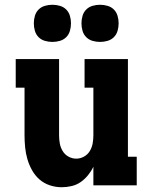

<svg xmlns="http://www.w3.org/2000/svg" viewBox="-20 -778 640 806"><path d="M239 8Q214 8 189.5 0Q165 -8 146 -24.5Q127 -41 114.5 -63.5Q102 -86 95 -110Q88 -134 85.5 -159.5Q83 -185 83 -210V-410H46V-530H228V-210Q228 -193 231 -176Q234 -159 243 -144Q252 -129 267.5 -120.5Q283 -112 300 -112Q317 -112 332.5 -120.5Q348 -129 357 -144Q366 -159 369 -176Q372 -193 372 -210V-410H335V-530H517V-120H554V0H372V-78Q363 -59 349.5 -42.5Q336 -26 319 -14Q302 -2 281 3Q260 8 239 8ZM400 -602Q384 -602 368.5 -606.5Q353 -611 342 -622Q331 -633 326.5 -648.5Q322 -664 322 -680Q322 -696 326.5 -711.5Q331 -727 342 -738Q353 -749 368.5 -753.5Q384 -758 400 -758Q416 -758 431.5 -753.5Q447 -749 458 -738Q469 -727 473.5 -711.5Q478 -696 478 -680Q478 -664 473.5 -648.5Q469 -633 458 -622Q447 -611 431.5 -606.5Q416 -602 400 -602ZM200 -602Q184 -602 168.5 -606.5Q153 -611 142 -622Q131 -633 126.5 -648.5Q122 -664 122 -680Q122 -696 126.5 -711.5Q131 -727 142 -738Q153 -749 168.5 -753.5Q184 -758 200 -758Q216 -758 231.5 -753.5Q247 -749 258 -738Q269 -727 273.5 -711.5Q278 -696 278 -680Q278 -664 273.5 -648.5Q269 -633 258 -622Q247 -611 231.5 -606.5Q216 -602 200 -602Z"/></svg>

Font: Iosevka Slab Heavy Extended
Style: Regular
Weight: 900
Width: 7
Monospace: yes
Designer: Belleve Invis
Foundry: Belleve Invis
Version: Version 11.1.0; ttfautohint (v1.8.3)